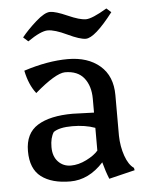

<svg xmlns="http://www.w3.org/2000/svg" viewBox="-51 -734 607 791"><g transform="rotate(-5 252.0 -339.0)"><path d="M86 -579 66 -597Q90 -627 126.5 -659.5Q163 -692 185.5 -692Q208 -692 256.5 -670.5Q305 -649 330.5 -649Q356 -649 418 -686L437 -669Q360 -569 323 -569Q299 -569 248.5 -593Q198 -617 169.5 -617Q141 -617 86 -579ZM330 -200Q289 -215 235.5 -215Q182 -215 158 -198Q143 -175 143 -136.5Q143 -98 164 -76Q185 -54 216.5 -54Q248 -54 281 -70.5Q314 -87 330 -106ZM346 -56Q285 11 208.5 11Q132 11 88.5 -22Q45 -55 45 -128.5Q45 -202 96.5 -234Q148 -266 242 -266L330 -263V-320Q330 -373 304 -406Q278 -439 225 -439Q186 -438 100 -364Q71 -401 59 -460Q158 -492 241 -492Q324 -492 374 -449Q424 -406 424 -327V-159Q425 -114 438.5 -75.5Q452 -37 474 -22L476 -12L369 14Q356 -18 346 -56Z"/></g></svg>

Font: Asul
Style: Regular
Weight: 400
Version: Version 1.001